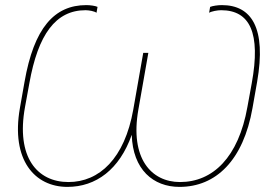

<svg xmlns="http://www.w3.org/2000/svg" viewBox="-20 -727 1051 752"><path d="M244 5C356 5 448 -63 496 -199C500 -63 580 5 683 5C826 5 933 -99 969 -304L987 -406C1024 -618 965 -707 849 -707C833 -707 813 -704 803 -700L799 -677C809 -683 832 -687 846 -687C959 -687 1002 -598 966 -401L949 -308C914 -111 814 -14 685 -14C573 -14 488 -106 522 -298L561 -520H541L502 -298C468 -106 369 -14 248 -14C126 -14 42 -111 78 -308L95 -401C129 -592 198 -687 315 -687C329 -687 350 -683 358 -677L362 -700C354 -704 334 -707 318 -707C193 -707 113 -618 76 -406L58 -304C22 -99 117 5 244 5Z"/></svg>

Font: Fixel Text 20240404 Thin
Style: Italic
Weight: 100
Width: 4
Italic angle: -10°
Designer: AlfaBravo + MacPaw
Foundry: Kyrylo Tkachov, Marchela Mozhyna, Serhii Makarenko, Maria Weinstein, Zakhar Kryvoshyya
Version: Version 1.211;Glyphs 3.2 (3225)